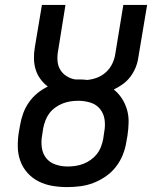

<svg xmlns="http://www.w3.org/2000/svg" viewBox="-20 -755 640 783"><path d="M254 8Q223 8 193.5 3Q164 -2 138 -15Q112 -28 92.5 -49.5Q73 -71 63 -98.5Q53 -126 52.5 -156.5Q52 -187 57 -217L62 -245Q66 -269 74.5 -292.5Q83 -316 97.5 -337Q112 -358 132 -374.5Q152 -391 175 -402Q158 -415 145 -432.5Q132 -450 125.5 -471Q119 -492 118.5 -515.5Q118 -539 122 -562L151 -735H247L217 -548Q213 -528 214.5 -507.5Q216 -487 225.5 -471Q235 -455 251.5 -444.5Q268 -434 287 -431Q291 -431 295.5 -431Q300 -431 304 -431Q312 -431 320 -430.5Q328 -430 336 -429Q357 -431 376.5 -438.5Q396 -446 412 -460.5Q428 -475 437.5 -494.5Q447 -514 450 -534L483 -735H580L544 -520Q541 -499 533 -479.5Q525 -460 512 -442.5Q499 -425 481 -412Q463 -399 444 -390Q463 -375 477 -353.5Q491 -332 498 -307.5Q505 -283 504.5 -256.5Q504 -230 500 -203L495 -175Q491 -149 480.5 -123Q470 -97 452.5 -74.5Q435 -52 411 -35.5Q387 -19 361 -9Q335 1 307.5 4.5Q280 8 254 8ZM256 -76Q272 -76 288.5 -78.5Q305 -81 320.5 -87Q336 -93 350.5 -103.5Q365 -114 375.5 -127.5Q386 -141 392 -157Q398 -173 401 -189L405 -217Q410 -242 406.5 -267Q403 -292 388 -310.5Q373 -329 349 -336.5Q325 -344 300 -344Q283 -344 267 -341.5Q251 -339 235.5 -333Q220 -327 205.5 -316.5Q191 -306 181 -292.5Q171 -279 165 -263Q159 -247 156 -231L152 -204Q147 -179 150.5 -153.5Q154 -128 168.5 -110Q183 -92 206.5 -84Q230 -76 256 -76Z"/></svg>

Font: Iosevka Curly MdExObl
Style: Regular
Weight: 500
Width: 7
Italic angle: -9°
Monospace: yes
Designer: Belleve Invis
Foundry: Belleve Invis
Version: Version 11.1.0; ttfautohint (v1.8.3)